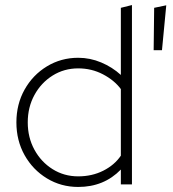

<svg xmlns="http://www.w3.org/2000/svg" viewBox="-20 -731 686 761"><path d="M290 10Q222 10 166 -24Q110 -58 77.5 -116Q45 -174 45 -246Q45 -318 77.5 -376Q110 -434 166 -468Q222 -502 290 -502Q337 -502 381 -483.5Q425 -465 459 -434V-700L503 -711V0H459V-59Q392 10 290 10ZM290 -32Q345 -32 389.5 -54.5Q434 -77 459 -114V-378Q433 -413 388 -436.5Q343 -460 290 -460Q234 -460 188.5 -431.5Q143 -403 116.5 -354.5Q90 -306 90 -246Q90 -186 116.5 -137.5Q143 -89 188.5 -60.5Q234 -32 290 -32ZM589 -532 591 -700 639 -710 622 -532Z"/></svg>

Font: Red Hat Display
Style: Regular
Weight: 300
Designer: Pentagram, MCKL
Foundry: Pentagram, MCKL
Version: Version 1.023